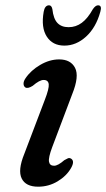

<svg xmlns="http://www.w3.org/2000/svg" viewBox="-20 -694 401 724"><path d="M184 -69Q198.5 -69 222.5 -90Q230 -94.5 236 -97Q242 -99.5 248.5 -95.5Q262.5 -86 248 -60.5Q231 -30.5 197.2 -10.2Q163.5 10 124 10Q77 10 61.8 -21Q46.5 -52 71.5 -113.5L149 -317.5Q165.5 -360 163.8 -376.2Q162 -392.5 144.5 -392.5Q129 -392.5 103.5 -370.5Q85.5 -359 76 -364Q69 -368.5 68.8 -378Q68.5 -387.5 76 -398.5Q96 -428.5 131.5 -449.2Q167 -470 203 -470Q246.5 -470 263 -438.2Q279.5 -406.5 252.5 -339.5L177 -139.5Q162 -99.5 164.8 -84.2Q167.5 -69 184 -69ZM238.8 -591.5Q266 -591.5 288.2 -607.8Q310.4 -624 330.2 -659.5Q340.2 -674 349.7 -674Q365.6 -674 358.3 -649.5Q341.9 -590 304.6 -556Q267.3 -522 222.8 -522Q178.4 -522 156.4 -556Q134.4 -590 144.7 -649.5Q149 -674 165 -674Q174.5 -674 177.5 -659.5Q181.4 -623.5 196.5 -607.5Q211.6 -591.5 238.8 -591.5Z"/></svg>

Font: Fraunces 9pt Soft
Style: Italic
Weight: 400
Italic angle: -16°
Version: Version 1.000;[0bf87f6ff]